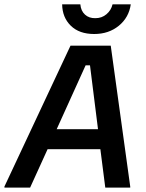

<svg xmlns="http://www.w3.org/2000/svg" viewBox="-52 -859 668 879"><path d="M-31.7 0V-5L270.8 -650H455L544.2 -5V0H430L407.5 -175.8H165.8L85.8 0ZM340 -560 207.5 -267.5H396.7L360 -560ZM379.2 -703.3Q310.8 -703.3 272.1 -741.2Q233.3 -779.2 232.5 -839.2H315.8Q318.3 -809.2 337.1 -792.1Q355.8 -775 385 -775.8Q414.2 -775.8 435.4 -793.8Q456.7 -811.7 463.3 -839.2H546.7Q538.3 -779.2 492.1 -741.2Q445.8 -703.3 379.2 -703.3Z"/></svg>

Font: Familjen Grotesk Medium
Style: Italic
Weight: 500
Italic angle: -9.46201°
Designer: Anders Wikstroem, Jonas Baeckman, Matilda Gysing, Kristian Moeller
Foundry: Familjen STHLM AB
Version: Version 2.002; ttfautohint (v1.8.4.7-5d5b)